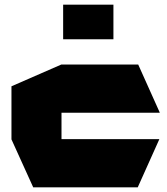

<svg xmlns="http://www.w3.org/2000/svg" viewBox="-20 -801 715 821"><path d="M122 0 29 -205V-432L242 -525H571L663 -320V-319H243V-206H661V-205L569 0ZM250 -633V-781H465V-633Z"/></svg>

Font: Foldit Thin ExtraBold
Style: Regular
Weight: 800
Version: Version 1.003